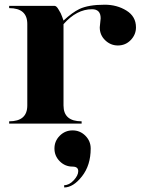

<svg xmlns="http://www.w3.org/2000/svg" viewBox="-20 -533 616 828"><path d="M371.1 107.4Q371.1 179.7 333.5 227.5Q295.9 275.4 256.8 275.4V265.6Q278.3 265.6 297.9 244.6Q317.4 223.6 317.4 205.1Q317.4 185.5 293 185.5Q260.7 185.5 237.8 162.6Q214.8 139.6 214.8 107.4Q214.8 75.2 237.8 52.2Q260.7 29.3 293 29.3Q325.2 29.3 348.1 52.2Q371.1 75.2 371.1 107.4ZM566.4 -415Q566.4 -383.8 543.9 -360.4Q521.5 -336.9 488.3 -336.9Q457 -336.9 433.6 -359.4Q410.2 -381.8 410.2 -415Q410.2 -415 414.1 -454.1Q414.1 -493.2 377 -493.2Q310.5 -493.2 253.9 -428.7V-78.1Q253.9 -9.8 332 -9.8V0H19.5V-9.8Q97.7 -9.8 97.7 -78.1V-429.7Q97.7 -498 19.5 -498V-507.8H214.8Q223.6 -507.8 232.4 -492.2Q243.2 -475.6 248 -460.9L253.9 -444.3Q292 -479.5 322.3 -494.1Q361.3 -512.7 431.6 -512.7Q484.4 -512.7 525.4 -487.3Q566.4 -461.9 566.4 -415Z"/></svg>

Font: spinwerad
Style: Bold
Weight: 700
Width: 7
Version: Version 0.3